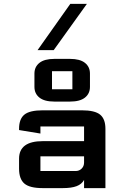

<svg xmlns="http://www.w3.org/2000/svg" viewBox="-20 -968 641 988"><path d="M412.6 -163.6H188V-87.9H368.7Q387.7 -87.9 400.1 -100.3Q412.6 -112.8 412.6 -131.8ZM412.6 -241.7V-317.4H188V-280.8L78.1 -298.8V-305.2Q78.1 -355.5 105.2 -377.9Q132.3 -400.4 200.2 -400.4H400.4Q468.3 -400.4 495.4 -377.9Q522.5 -355.5 522.5 -305.2V0H412.6V-42Q400.4 -20 374 -10Q347.7 0 302.7 0H200.2Q132.8 0 105.5 -23.4Q78.1 -46.9 78.1 -100.1V-151.4Q78.1 -241.7 200.2 -241.7ZM352.5 -601.6H247.6V-508.8H352.5ZM259.8 -665H340.3Q391.6 -665 417.2 -644.5Q442.9 -624 442.9 -589.4V-521Q442.9 -486.3 417.2 -465.8Q391.6 -445.3 340.3 -445.3H259.8Q208.5 -445.3 182.9 -465.8Q157.2 -486.3 157.2 -521V-589.4Q157.2 -624 182.9 -644.5Q208.5 -665 259.8 -665ZM256.3 -710H173.3L341.8 -948.2H427.2Z"/></svg>

Font: Squarish Sans CT
Style: Regular
Weight: 400
Version: Version 0.9